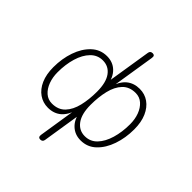

<svg xmlns="http://www.w3.org/2000/svg" viewBox="-235 -875 1225 1225"><g transform="rotate(45 378.0 -262.5)"><path d="M322 186Q312 186 307.5 179.5Q303 173 305 161L349 -119H358Q337 -52 301.5 -22Q266 8 213 8Q168 8 132 -17Q96 -42 75.5 -88.5Q55 -135 55 -200Q55 -277 78 -343.5Q101 -410 144.5 -451Q188 -492 248 -492Q301 -492 336 -458.5Q371 -425 380 -364H365L417 -691Q420 -711 441 -711Q451 -711 455.5 -705.5Q460 -700 458 -686L407 -365H398Q419 -433 455 -462.5Q491 -492 543 -492Q589 -492 624.5 -467Q660 -442 680.5 -395.5Q701 -349 701 -284Q701 -207 678 -140.5Q655 -74 612 -33Q569 8 508 8Q456 8 420.5 -25.5Q385 -59 376 -120L391 -119L346 166Q343 186 322 186ZM213 -29Q269 -29 302 -64Q335 -99 349 -157.5Q363 -216 363 -286Q363 -369 332 -411.5Q301 -454 248 -454Q200 -454 166 -419Q132 -384 114.5 -325.5Q97 -267 97 -196Q97 -151 111 -113Q125 -75 151 -52Q177 -29 213 -29ZM508 -30Q557 -30 590.5 -65Q624 -100 641.5 -159Q659 -218 659 -288Q659 -334 645 -371.5Q631 -409 605 -432Q579 -455 543 -455Q487 -455 454 -420Q421 -385 407 -326.5Q393 -268 393 -198Q393 -116 424.5 -73Q456 -30 508 -30Z"/></g></svg>

Font: Nunito Variable Extra Light
Style: Italic
Weight: 200
Italic angle: -9°
Designer: Vernon Adams
Foundry: Vernon Adams
Version: Version 3.602